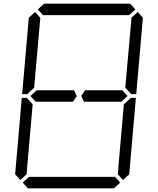

<svg xmlns="http://www.w3.org/2000/svg" viewBox="-20 -1020 856 1040"><path d="M381 -531 396 -500 375 -469H374H353H352H242H178H173L145 -500L179 -531H184H231H358H359H380ZM136 -924 170 -955 198 -924V-918L194 -875L165 -545L127 -510H100ZM124 -76 90 -45 62 -76 98 -490H125L157 -455L128 -125L125 -83ZM185 -969 219 -1000H685L713 -969L679 -938H658H477H415H234H213ZM671 -500 637 -469H635H632H458H456H436H435L420 -500L441 -531H464H587H643L659 -513ZM631 -31 597 0H131L103 -31L137 -62H158H339H401H582H603ZM692 -924 726 -955 754 -924 718 -510H691L659 -545V-550L688 -875L692 -918ZM680 -76 646 -45 618 -76 619 -83 622 -125 651 -455 689 -490H716Z"/></svg>

Font: DSEG14 Classic
Style: Light Italic
Weight: 300
Designer: Keshikan(Twitter:@keshinomi_88pro)
Version: Version 0.46